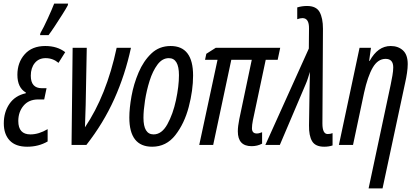

<svg xmlns="http://www.w3.org/2000/svg" viewBox="-20 -800 2296 1060"><path d="M248 -606Q261 -623 282.5 -655.5Q304 -688 324.5 -720.5Q345 -753 354 -770L356 -780H279Q268 -751 244 -698.5Q220 -646 203 -617L201 -606ZM243 -19V-87Q194 -58 148 -58Q81 -58 81 -132Q81 -182 110 -216.5Q139 -251 191 -251H224L237 -313H211Q150 -313 150 -382Q150 -425 172 -452Q194 -479 232 -479Q272 -479 303 -453L340 -512Q296 -546 230 -546Q157 -546 116.5 -500.5Q76 -455 76 -387Q76 -316 123 -289L122 -285Q63 -272 32 -226.5Q1 -181 1 -119Q1 -59 33.5 -24.5Q66 10 130 10Q193 10 243 -19Z M457 0Q551 -120 611 -253.5Q671 -387 703 -536H624Q568 -273 449 -97Q450 -126 451 -157.5Q452 -189 453 -220L459 -536H381L375 0Z M1046 -383Q1046 -546 922 -546Q859 -546 815.5 -504.5Q772 -463 745 -399.5Q718 -336 706 -269Q694 -202 694 -151Q694 10 820 10Q898 10 948 -54Q998 -118 1022 -209.5Q1046 -301 1046 -383ZM772 -150Q772 -189 780.5 -244.5Q789 -300 806 -354Q823 -408 849.5 -443.5Q876 -479 912 -479Q968 -479 968 -385Q968 -324 951.5 -247Q935 -170 904 -114Q873 -58 828 -58Q772 -58 772 -150Z M1427 -7V-70Q1421 -68 1413.5 -65.5Q1406 -63 1398 -63Q1371 -63 1371 -92Q1371 -110 1376 -135L1447 -470H1513L1527 -536H1171L1119 -503L1112 -470H1181L1080 0H1157L1257 -470H1370L1301 -142Q1293 -102 1293 -75Q1293 7 1369 7Q1401 7 1427 -7Z M1816 3V-65Q1804 -60 1789 -60Q1760 -60 1760 -118L1763 -641Q1763 -700 1744.5 -733.5Q1726 -767 1675 -767Q1647 -767 1621 -759V-694Q1638 -700 1650 -700Q1687 -700 1686 -642L1685 -532L1445 0H1525L1668 -336Q1675 -352 1680.5 -369.5Q1686 -387 1691 -403Q1690 -378 1690 -354.5Q1690 -331 1689 -306L1686 -108Q1685 -51 1703 -20.5Q1721 10 1770 10Q1795 10 1816 3Z M2092 240 2217 -344Q2223 -370 2227 -397.5Q2231 -425 2231 -446Q2231 -498 2204.5 -522Q2178 -546 2137 -546Q2066 -546 2021 -464H2018L2028 -536H1965L1851 0H1929L1990 -288Q2010 -379 2038 -427Q2066 -475 2109 -475Q2151 -475 2151 -428Q2151 -409 2146.5 -383Q2142 -357 2137 -333L2015 240Z"/></svg>

Font: Noto Sans Display Condensed
Style: Italic
Weight: 400
Width: 3
Designer: Monotype Design team
Foundry: Monotype Imaging Inc.
Version: 1.000